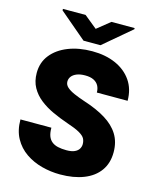

<svg xmlns="http://www.w3.org/2000/svg" viewBox="-133 -1002 895 1101"><g transform="rotate(15 314.5 -451.5)"><path d="M330.6 9.8Q274.9 9.8 221.4 -4.4Q168 -18.6 124.8 -48.3Q81.5 -78.1 55.9 -124.8Q30.3 -171.4 30.3 -236.3H213.9Q213.9 -207 220.9 -187.5Q228 -168 242.7 -156Q257.3 -144 279.3 -138.9Q301.3 -133.8 330.6 -133.8Q360.8 -133.8 378.7 -142.1Q396.5 -150.4 404.3 -163.6Q412.1 -176.8 412.1 -191.4Q412.1 -210.4 404.1 -225.1Q396 -239.7 370.8 -254.2Q345.7 -268.6 294.4 -285.6Q248.5 -301.3 205.1 -321.3Q161.6 -341.3 127 -368.4Q92.3 -395.5 71.8 -432.4Q51.3 -469.2 51.3 -518.6Q51.3 -581.1 87.4 -626.2Q123.5 -671.4 186 -696Q248.5 -720.7 328.1 -720.7Q406.7 -720.7 467 -694.1Q527.3 -667.5 561.8 -617.7Q596.2 -567.9 596.2 -498.5H413.6Q413.6 -521.5 404.1 -539.1Q394.5 -556.6 374.8 -566.4Q355 -576.2 324.2 -576.2Q294.4 -576.2 274.2 -567.9Q253.9 -559.6 243.9 -546.1Q233.9 -532.7 233.9 -516.1Q233.9 -497.1 249.5 -482.9Q265.1 -468.8 293 -456.5Q320.8 -444.3 357.4 -432.1Q433.6 -407.7 486.6 -375.2Q539.6 -342.8 567.4 -298.1Q595.2 -253.4 595.2 -192.4Q595.2 -127.4 562.7 -82.3Q530.3 -37.1 470.7 -13.7Q411.1 9.8 330.6 9.8ZM527.3 -904.8 363.3 -766.1H262.7L101.6 -902.8V-911.6H236.3L312.5 -849.6L389.6 -911.6H527.3Z"/></g></svg>

Font: Heebo Black
Style: Regular
Weight: 900
Designer: Oded Ezer
Foundry: Ezer Type House
Version: Version 3.100